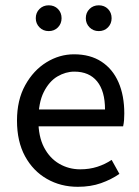

<svg xmlns="http://www.w3.org/2000/svg" viewBox="-20 -707 536 739"><path d="M279.4 12Q213.8 12 160.7 -18.3Q107.5 -48.6 76.4 -105.5Q45.4 -162.5 45.4 -242.9Q45.4 -322.1 77.1 -379.2Q108.7 -436.4 158.8 -467.2Q208.8 -498 264.9 -498Q327.3 -498 370.5 -469.7Q413.8 -441.5 436.1 -390.3Q458.4 -339.2 458.4 -270Q458.4 -257.5 457.5 -245.2Q456.6 -232.9 453.9 -220.8H104.3V-285.6H384.2Q384.2 -356.4 353.7 -393.9Q323.1 -431.3 266.1 -431.3Q232.7 -431.3 201 -412.7Q169.3 -394 148.5 -352.8Q127.7 -311.5 127.7 -243.7Q127.7 -181.8 149.4 -139.9Q171.2 -98 208.1 -76.6Q244.9 -55.3 288.7 -55.3Q324.2 -55.3 354.4 -65Q384.7 -74.8 409.7 -91.6L439.6 -37.7Q408.3 -16 368.7 -2Q329.1 12 279.4 12ZM167.4 -587.3Q146.3 -587.3 132 -601.7Q117.7 -616.2 117.7 -636.9Q117.7 -658.3 132 -672.5Q146.3 -686.6 167.4 -686.6Q189.1 -686.6 203.1 -672.5Q217 -658.3 217 -636.9Q217 -616.2 203.1 -601.7Q189.1 -587.3 167.4 -587.3ZM360 -587.3Q338.9 -587.3 324.6 -601.7Q310.3 -616.2 310.3 -636.9Q310.3 -658.3 324.6 -672.5Q338.9 -686.6 360 -686.6Q381.7 -686.6 395.7 -672.5Q409.6 -658.3 409.6 -636.9Q409.6 -616.2 395.7 -601.7Q381.7 -587.3 360 -587.3Z"/></svg>

Font: Source Sans 3
Style: Regular
Weight: 200
Designer: Paul D. Hunt
Foundry: Adobe
Version: Version 3.046;hotconv 1.0.118;makeotfexe 2.5.65603